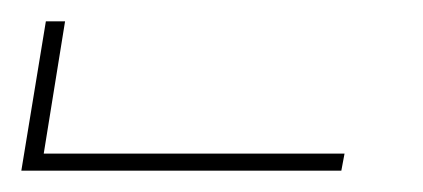

<svg xmlns="http://www.w3.org/2000/svg" viewBox="-377 -760 397 180"><path d="M-357 -600 -334 -740H-316L-336 -616H-54L-57 -600Z"/></svg>

Font: Iosevka Thin Oblique
Style: Regular
Weight: 100
Italic angle: -9°
Monospace: yes
Designer: Belleve Invis
Foundry: Belleve Invis
Version: Version 32.5.0; ttfautohint (v1.8.4)